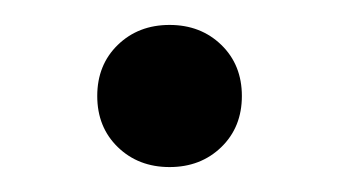

<svg xmlns="http://www.w3.org/2000/svg" viewBox="-20 -119 272 154"><path d="M58 -42Q58 -67 74.5 -83Q91 -99 116 -99Q141 -99 157.5 -83Q174 -67 174 -42Q174 -17 157.5 -1Q141 15 116 15Q91 15 74.5 -1Q58 -17 58 -42Z"/></svg>

Font: LINE Seed Sans KR Regular
Style: Regular
Weight: 400
Designer: LINE VX Design & Sandoll Inc & Dalton Maag Ltd
Foundry: Sandoll Inc.
Version: Version 1.000